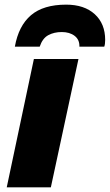

<svg xmlns="http://www.w3.org/2000/svg" viewBox="-20 -807 473 827"><path d="M126 -553H318L199 0H9ZM265 -787Q343 -787 388 -746Q433 -705 433 -635Q433 -616 429 -606H322Q323 -636 301.5 -652.5Q280 -669 246 -669Q213 -669 188 -655.5Q163 -642 151 -606H44Q60 -696 113.5 -741.5Q167 -787 265 -787Z"/></svg>

Font: Noto Sans Display Black
Style: Italic
Weight: 900
Italic angle: -12°
Designer: Monotype Design team
Foundry: Monotype Imaging Inc.
Version: Version 1.000